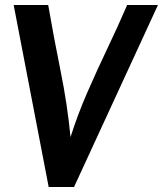

<svg xmlns="http://www.w3.org/2000/svg" viewBox="-20 -752 656 773"><path d="M174 -732Q197 -599 224 -466Q251 -333 264 -200Q292 -289 330.5 -377.5Q369 -466 411.5 -555Q454 -644 492 -732H616L278 1H176L35 -732Z"/></svg>

Font: Rosario
Style: Italic
Weight: 400
Italic angle: -8.05°
Designer: Hector Gatti
Foundry: Omnibus Type
Version: Version 1.201